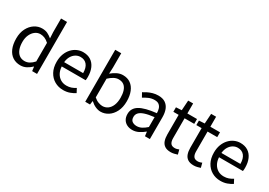

<svg xmlns="http://www.w3.org/2000/svg" viewBox="10 -1665 3562 2547"><g transform="rotate(30 1791.5 -391.5)"><path d="M277 13Q209 13 158.5 -20Q108 -53 80.5 -116.5Q53 -180 53 -271Q53 -359 86 -423Q119 -487 172.5 -522Q226 -557 288 -557Q336 -557 370.5 -540.5Q405 -524 441 -494L436 -587V-796H528V0H453L445 -64H442Q410 -32 368 -9.5Q326 13 277 13ZM297 -64Q335 -64 369 -82.5Q403 -101 436 -138V-423Q402 -454 370 -467Q338 -480 304 -480Q261 -480 225.5 -453.5Q190 -427 168.5 -380.5Q147 -334 147 -272Q147 -207 165 -160Q183 -113 216.5 -88.5Q250 -64 297 -64Z M932 13Q859 13 800 -21Q741 -55 706.5 -118.5Q672 -182 672 -271Q672 -338 692 -390.5Q712 -443 746.5 -480.5Q781 -518 825 -537.5Q869 -557 915 -557Q985 -557 1033 -526Q1081 -495 1106.5 -437.5Q1132 -380 1132 -302Q1132 -287 1131 -274Q1130 -261 1128 -250H762Q765 -192 788.5 -149.5Q812 -107 851 -83.5Q890 -60 942 -60Q982 -60 1014.5 -71.5Q1047 -83 1078 -103L1110 -42Q1075 -19 1031 -3Q987 13 932 13ZM761 -315H1052Q1052 -397 1016.5 -440.5Q981 -484 917 -484Q879 -484 845.5 -464Q812 -444 789.5 -407Q767 -370 761 -315Z M1505 13Q1468 13 1427 -5Q1386 -23 1351 -56H1347L1339 0H1266V-796H1358V-578L1354 -481Q1391 -513 1435 -535Q1479 -557 1525 -557Q1595 -557 1643 -522.5Q1691 -488 1716 -426Q1741 -364 1741 -280Q1741 -188 1707.5 -122Q1674 -56 1620.5 -21.5Q1567 13 1505 13ZM1490 -64Q1535 -64 1570.5 -89.5Q1606 -115 1626 -163.5Q1646 -212 1646 -279Q1646 -339 1631.5 -384.5Q1617 -430 1586 -455Q1555 -480 1502 -480Q1468 -480 1432 -461Q1396 -442 1358 -406V-120Q1393 -89 1428.5 -76.5Q1464 -64 1490 -64Z M1990 13Q1945 13 1909 -5Q1873 -23 1852.5 -57.5Q1832 -92 1832 -141Q1832 -230 1911.5 -277.5Q1991 -325 2165 -344Q2165 -379 2155.5 -410.5Q2146 -442 2122 -461.5Q2098 -481 2053 -481Q2006 -481 1964.5 -462.5Q1923 -444 1890 -423L1855 -486Q1880 -502 1913 -518.5Q1946 -535 1985 -546Q2024 -557 2068 -557Q2134 -557 2175.5 -529Q2217 -501 2236.5 -451.5Q2256 -402 2256 -334V0H2181L2173 -65H2170Q2132 -33 2086.5 -10Q2041 13 1990 13ZM2016 -61Q2055 -61 2090.5 -79Q2126 -97 2165 -132V-283Q2074 -273 2020 -254.5Q1966 -236 1943 -209.5Q1920 -183 1920 -147Q1920 -100 1948 -80.5Q1976 -61 2016 -61Z M2580 13Q2523 13 2489 -9.5Q2455 -32 2440.5 -73Q2426 -114 2426 -168V-469H2345V-538L2431 -543L2441 -696H2517V-543H2665V-469H2517V-165Q2517 -116 2535.5 -88.5Q2554 -61 2601 -61Q2616 -61 2633 -65.5Q2650 -70 2663 -76L2681 -7Q2658 1 2632 7Q2606 13 2580 13Z M2932 13Q2875 13 2841 -9.5Q2807 -32 2792.5 -73Q2778 -114 2778 -168V-469H2697V-538L2783 -543L2793 -696H2869V-543H3017V-469H2869V-165Q2869 -116 2887.5 -88.5Q2906 -61 2953 -61Q2968 -61 2985 -65.5Q3002 -70 3015 -76L3033 -7Q3010 1 2984 7Q2958 13 2932 13Z M3341 13Q3268 13 3209 -21Q3150 -55 3115.5 -118.5Q3081 -182 3081 -271Q3081 -338 3101 -390.5Q3121 -443 3155.5 -480.5Q3190 -518 3234 -537.5Q3278 -557 3324 -557Q3394 -557 3442 -526Q3490 -495 3515.5 -437.5Q3541 -380 3541 -302Q3541 -287 3540 -274Q3539 -261 3537 -250H3171Q3174 -192 3197.5 -149.5Q3221 -107 3260 -83.5Q3299 -60 3351 -60Q3391 -60 3423.5 -71.5Q3456 -83 3487 -103L3519 -42Q3484 -19 3440 -3Q3396 13 3341 13ZM3170 -315H3461Q3461 -397 3425.5 -440.5Q3390 -484 3326 -484Q3288 -484 3254.5 -464Q3221 -444 3198.5 -407Q3176 -370 3170 -315Z"/></g></svg>

Font: Noto Sans HK
Style: Regular
Weight: 400
Designer: Ryoko NISHIZUKA 西塚涼子 (kana, bopomofo & ideographs); Paul D. Hunt (Latin, Greek & Cyrillic); Sandoll Communications 산돌커뮤니
Foundry: Adobe
Version: Version 2.004-H2;hotconv 1.0.118;makeotfexe 2.5.65603